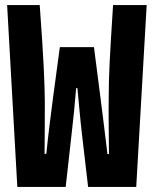

<svg xmlns="http://www.w3.org/2000/svg" viewBox="-20 -734 603 754"><path d="M48 0H238L261 -206C267 -254 275 -336 279 -388H284C289 -336 296 -255 302 -206L326 0H515L556 -714H424C411 -510 407 -439 407 -354C406 -301 407 -214 408 -129H402C395 -191 382 -289 375 -347L349 -549H215L188 -348C182 -303 168 -194 162 -130H155C156 -203 156 -278 156 -339C155 -411 152 -496 136 -714H8Z"/></svg>

Font: Noto Sans Mono SemiCondensed ExtraBold
Style: Regular
Weight: 800
Width: 4
Designer: Monotype Design Team
Foundry: Monotype Imaging Inc.
Version: Version 2.014